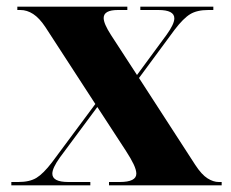

<svg xmlns="http://www.w3.org/2000/svg" viewBox="-20 -556 693 576"><path d="M14 0V-10H35Q69 -10 89.5 -22.5Q110 -35 136 -69L266 -244L116 -475Q98 -502 79.5 -514Q61 -526 41 -526H32V-536H362V-526H334Q291 -526 291 -502Q291 -485 313 -451L391 -331L480 -452Q503 -484 503 -501Q503 -526 455 -526H401V-536H620V-526H605Q571 -526 550.5 -513.5Q530 -501 504 -467L397 -322L566 -61Q585 -32 602.5 -21Q620 -10 636 -10H645V0H307V-10H339Q389 -10 389 -35Q389 -46 381 -63Q373 -80 358 -103L272 -235L160 -84Q137 -52 137 -35Q137 -10 185 -10H251V0Z"/></svg>

Font: Noto Serif Display SemiCondensed Black
Style: Regular
Weight: 900
Width: 4
Designer: Monotype Design Team
Foundry: Monotype Imaging Inc.
Version: Version 2.009